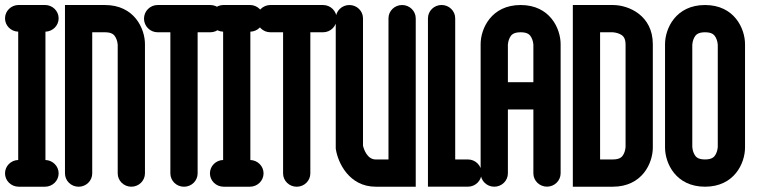

<svg xmlns="http://www.w3.org/2000/svg" viewBox="-50 -737 3017 758"><path d="M-30.2 -664.6C-30.2 -636.1 -7.1 -612.8 21.9 -612V-105.4C-7 -104.5 -30.2 -81.3 -30.2 -52.7C-30.2 -23.6 -6.1 0 23.6 0.1H127.7C157.4 0.1 181.5 -23.5 181.5 -52.6C181.5 -81.2 158.3 -104.4 129.4 -105.3V-611.9C158.3 -612.8 181.5 -636 181.5 -664.6C181.5 -693.7 157.4 -717.3 127.7 -717.3H23.6C-6.1 -717.3 -30.2 -693.6 -30.2 -664.6Z M522.3 -52.6V-562.5C522.3 -624.4 480 -717.2 364.4 -717.2H206.5V-52.6C206.5 -23.5 230.5 0.2 260.3 0.2C290 0.2 314.1 -23.3 314.1 -52.3V-609.6H364.4C393.1 -609.6 401.2 -599 406.5 -589.4C413.8 -576.3 414.6 -561.7 414.7 -560.4V-52.4C414.7 -23.4 438.8 0.1 468.5 0.1C498.2 0.1 522.3 -23.5 522.3 -52.6Z M622.6 -52.3C622.6 -23.3 646.7 0.2 676.4 0.2C706.1 0.2 730.2 -23.3 730.2 -52.3V-609.6H780.5C810.2 -609.6 834.3 -633.7 834.3 -663.4C834.3 -693.1 810.2 -717.2 780.5 -717.2H572.3C542.6 -717.2 518.5 -693 518.5 -663.4C518.5 -633.8 542.6 -609.6 572.3 -609.6H622.6Z M778.8 -664.6C778.8 -636.1 801.9 -612.8 830.9 -612V-105.4C802 -104.5 778.8 -81.3 778.8 -52.7C778.8 -23.6 802.9 0 832.6 0.1H936.7C966.4 0.1 990.5 -23.5 990.5 -52.6C990.5 -81.2 967.3 -104.4 938.4 -105.3V-611.9C967.3 -612.8 990.5 -636 990.5 -664.6C990.5 -693.7 966.4 -717.3 936.7 -717.3H832.6C802.9 -717.3 778.8 -693.6 778.8 -664.6Z M1067.6 -52.3C1067.6 -23.3 1091.7 0.2 1121.4 0.2C1151.1 0.2 1175.2 -23.3 1175.2 -52.3V-609.6H1225.5C1255.2 -609.6 1279.3 -633.7 1279.3 -663.4C1279.3 -693.1 1255.2 -717.2 1225.5 -717.2H1017.3C987.6 -717.2 963.5 -693 963.5 -663.4C963.5 -633.8 987.6 -609.6 1017.3 -609.6H1067.6Z M1591.3 -664.5C1591.3 -693.6 1567.2 -717.2 1537.5 -717.2C1507.8 -717.2 1483.7 -693.7 1483.7 -664.7V-107.4H1433.4C1399.6 -107.4 1386.4 -147.9 1383.1 -161.7V-664.7C1383.1 -693.7 1359 -717.2 1329.3 -717.2C1299.6 -717.2 1275.5 -693.6 1275.5 -664.5V-150.3L1276.2 -146.2C1284.2 -96.4 1327.2 0.1 1433.4 0.1H1591.3Z M1851.2 -53.7C1851.2 -83.4 1827.1 -107.5 1797.4 -107.5H1747.1V-664.8C1747.1 -693.8 1723 -717.3 1693.3 -717.3C1663.6 -717.3 1639.5 -693.7 1639.5 -664.6V0H1797.4C1827.1 0 1851.2 -23.9 1851.2 -53.7Z M1847.5 -562.5V-52.8C1847.5 -23.7 1871.5 0.1 1901.3 0.1C1931 0.1 1955.1 -23.5 1955.1 -52.4V-304.9H2055.7V-52.6C2055.7 -23.6 2079.8 -0.1 2109.5 -0.1C2139.1 -0.1 2163.2 -23.7 2163.3 -52.7V-562.5C2163.3 -624.3 2121.1 -717.2 2005.4 -717.2C1889.7 -717.2 1847.5 -624.2 1847.5 -562.5ZM1955.1 -561 1955.1 -561.2C1955.3 -563.7 1956.5 -576.7 1962.4 -588.1C1967.7 -598.4 1975.8 -609.6 2005.4 -609.6C2034.1 -609.6 2042.2 -599.1 2047.5 -589.7C2054.8 -576.7 2055.6 -562.4 2055.7 -561V-412.5H1955.1Z M2527.3 -154.6V-562.5C2527.3 -675.8 2432.5 -717.2 2369.4 -717.2H2211.5V0.1H2369.4C2485 0.1 2527.3 -92.7 2527.3 -154.6ZM2369.3 -609.6 2369.5 -609.6C2372.1 -609.4 2385.6 -608.2 2397.4 -602.5C2407.9 -597.4 2419.7 -589.5 2419.7 -560.8V-156.4L2419.7 -156.3C2419.5 -153.7 2418.3 -140.6 2412.4 -129.2C2407.2 -119 2399 -107.5 2369.4 -107.5H2319.1V-609.6Z M2891.3 -154.6V-562.5C2891.3 -624.4 2849 -717.2 2733.4 -717.2C2617.8 -717.2 2575.5 -624.4 2575.5 -562.5V-154.6C2575.5 -92.7 2617.8 0.1 2733.4 0.1C2849.1 0.1 2891.3 -92.8 2891.3 -154.6ZM2775.5 -589.5C2782.8 -576.4 2783.6 -562 2783.7 -560.6V-156.4L2783.7 -156.3C2783.5 -153.7 2782.3 -140.6 2776.4 -129.2C2771.2 -119 2763 -107.5 2733.4 -107.5C2704.7 -107.5 2696.5 -118.1 2691.3 -127.6C2684.2 -140.1 2683.2 -154.8 2683.1 -156.9V-560.7L2683.1 -560.8C2683.3 -563.4 2684.5 -576.5 2690.4 -587.9C2695.6 -598.1 2703.8 -609.6 2733.4 -609.6C2762.1 -609.6 2770.2 -599 2775.5 -589.5Z"/></svg>

Font: Cactron
Style: Bold
Weight: 900
Version: Version 1.0